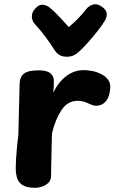

<svg xmlns="http://www.w3.org/2000/svg" viewBox="-20 -889 556 922"><path d="M74.1 -485.9Q75.1 -520.1 95.3 -535.7Q115.6 -551.2 166.4 -551.2Q204.7 -551.2 221.6 -537.4Q238.4 -523.7 238.4 -502.1Q238.4 -496.1 238.4 -487.4Q238.4 -478.7 237.9 -468.3Q237.4 -458 235.4 -444Q259.8 -494 297.7 -523.2Q335.6 -552.3 383.1 -552.3Q399.1 -552.3 424.4 -547.8Q449.8 -543.2 477.8 -526.2Q489.8 -519.2 501.8 -501.8Q513.8 -484.4 507.3 -448.7Q501.7 -415 484.1 -398.1Q466.6 -381.1 443.1 -381.1Q433.1 -381.1 424.6 -383.9Q416.1 -386.8 407.3 -391Q396.6 -396.2 383.6 -400.6Q370.7 -404.9 352.9 -404.9Q304.8 -404.9 275.1 -360Q245.4 -315.1 229.4 -248Q228.4 -214 227.9 -184.5Q227.4 -155 226.8 -129.9Q226.2 -104.9 225.7 -83.4Q225.2 -61.9 225.2 -44.9Q225.2 -22.6 211.3 -10.1Q197.4 2.4 179.9 7.7Q162.4 13 150.4 13Q109 13 88.7 0Q68.3 -13 62 -34.5Q55.7 -56 55.7 -81Q55.7 -101 57.6 -131Q59.4 -161 62.3 -191Q65.2 -221 68.2 -241ZM393.2 -844.3Q404.2 -859.1 424.3 -866.4Q444.4 -873.7 467 -858.1Q489.7 -843.4 492.2 -826.7Q494.8 -810 484.4 -791.3Q471.8 -769.3 450 -741.8Q428.2 -714.2 406.3 -689.3Q384.3 -664.3 369 -649.8Q352 -632.8 336.9 -624.7Q321.9 -616.6 300.8 -616.6Q279.1 -616.6 264.6 -625.6Q250 -634.6 239.9 -651.8Q227 -672.9 202.6 -706.4Q178.1 -739.9 146.4 -774.6Q134.1 -788.1 133 -808.6Q131.9 -829 148.9 -847.8Q167.6 -868.2 185.2 -866.3Q202.8 -864.3 215.6 -854.9Q238.1 -837.4 263.4 -810.1Q288.7 -782.8 310.4 -759Q322.1 -768.7 336.6 -782.1Q351 -795.4 365.8 -811.9Q380.7 -828.3 393.2 -844.3Z"/></svg>

Font: Playpen Sans Thai
Style: Regular
Weight: 400
Designer: Sirin Gunkloy, Laura Meseguer, Veronika Burian, José Scaglione
Foundry: TypeTogether
Version: Version 2.000